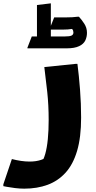

<svg xmlns="http://www.w3.org/2000/svg" viewBox="-62 -868 573 1148"><path d="M9 83Q36 90 63 94Q90 98 115 98Q154 98 183.5 88Q213 78 224 69L180 113Q198 90 208.5 52.5Q219 15 224 -36.5Q229 -88 229 -151Q229 -239 220.5 -318Q212 -397 203 -467L389 -486H401Q410 -417 416.5 -332.5Q423 -248 423 -165Q423 -47 399 34Q375 115 330 164.5Q285 214 222.5 237Q160 260 83 260Q57 260 28 256.5Q-1 253 -21.5 249Q-42 245 -42 245V234ZM242 -618 226 -650H325Q355 -650 366 -655.5Q377 -661 377 -674Q377 -679 375 -685.5Q373 -692 368 -695Q355 -693 343.5 -692Q332 -691 315 -691H233L262 -764H332Q352 -764 371 -765Q390 -766 402 -768H410Q425 -752 441.5 -727Q458 -702 458 -672Q458 -647 448 -626Q438 -605 411 -592Q384 -579 337 -579H102V-583L128 -650H175L159 -618V-838L242 -848Z"/></svg>

Font: Kufam ExtraBold
Style: Italic
Weight: 800
Italic angle: -11°
Designer: Artur Schmal
Foundry: Original Type
Version: Version 1.301; ttfautohint (v1.8.3)